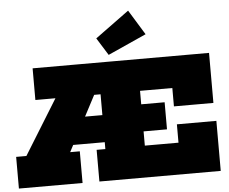

<svg xmlns="http://www.w3.org/2000/svg" viewBox="-67 -1171 1491 1250"><g transform="rotate(-5 679.0 -546.0)"><path d="M532 0V-207H589V-565H163V-772H1316V-445H1058V-565H847V-207H1067V-327H1325V0ZM6 0V-207H73L422 -772H656L359 -207H422V0ZM246 -252V-429H702V-252ZM716 -300V-477H1000V-300ZM815 -1092 915 -929 664 -816 593 -930Z"/></g></svg>

Font: Hepta Slab ExtraLight Black
Style: Regular
Weight: 900
Version: Version 1.102